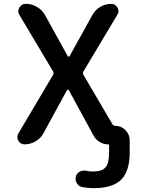

<svg xmlns="http://www.w3.org/2000/svg" viewBox="-20 -774 735 1001"><path d="M580.1 -118.2Q611.3 -118.2 633.8 -95.7Q656.2 -73.2 656.2 -42V19.5Q656.2 118.2 611.8 162.6Q567.4 207 467.8 207Q437.5 207 408.2 201.2Q390.6 198.2 380.9 181.6Q374 170.9 374 158.2Q374 153.3 375 146.5Q379.9 129.9 395.5 121.1Q406.2 115.2 418.9 115.2Q423.8 115.2 428.7 116.2Q447.3 120.1 465.8 120.1Q512.7 120.1 530.8 97.7Q548.8 75.2 548.8 19.5V-15.6Q548.8 -21.5 543 -21.5Q520.5 -21.5 500.5 -33.2Q480.5 -44.9 468.8 -65.4L338.9 -303.7Q336.9 -306.6 334 -306.6Q331.1 -306.6 329.1 -303.7L207 -80.1Q192.4 -52.7 165.5 -37.1Q138.7 -21.5 108.4 -21.5Q85.9 -21.5 75.2 -41Q70.3 -49.8 70.3 -59.6Q70.3 -69.3 76.2 -79.1L256.8 -383.8Q261.7 -392.6 256.8 -401.4L81.1 -696.3Q75.2 -706.1 75.2 -715.8Q75.2 -724.6 81.1 -734.4Q91.8 -753.9 114.3 -753.9Q145.5 -753.9 172.4 -738.3Q199.2 -722.7 214.8 -695.3L333 -481.4Q335 -478.5 337.9 -478.5Q340.8 -478.5 342.8 -481.4L461.9 -696.3Q476.6 -722.7 502.9 -738.3Q529.3 -753.9 559.6 -753.9Q581.1 -753.9 591.8 -735.4Q597.7 -725.6 597.7 -716.8Q597.7 -707 591.8 -697.3L415 -401.4Q410.2 -392.6 415 -383.8L566.4 -126Q571.3 -118.2 580.1 -118.2Z"/></svg>

Font: Gen Jyuu GothicX Medium
Style: Regular
Weight: 500
Designer: Ryoko NISHIZUKA (kana &amp; ideographs); Paul D. Hunt (Latin, Greek &amp; Cyrillic); Wenlong ZHANG (bopomofo); Sandoll C
Version: Version 1.058.20140828